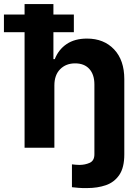

<svg xmlns="http://www.w3.org/2000/svg" viewBox="-80 -748 694 972"><path d="M195.3 -315.4V0H44.4V-585H-60.1V-674.3H44.4V-727.5H190.4V-674.3H293.9V-585H190.4V-448.7H197.3Q216.3 -497.1 257.3 -524.9Q298.3 -552.7 360.4 -552.7Q445.8 -552.7 497.6 -498Q549.3 -443.4 549.3 -347.2V33.2Q549.3 100.6 523.9 137.7Q498.5 174.8 456.1 189.5Q413.6 204.1 361.3 204.1Q335.4 204.6 317.1 202.9Q298.8 201.2 284.2 199.7V84Q293.5 85 302.7 85.9Q312 86.9 321.3 86.9Q350.6 86.9 374.3 76.2Q397.9 65.4 397.9 33.2V-320.3Q397.9 -370.6 372.3 -398.9Q346.7 -427.2 300.3 -427.2Q253.9 -427.2 224.6 -397.7Q195.3 -368.2 195.3 -315.4Z"/></svg>

Font: Inter Tight
Style: Bold
Weight: 700
Designer: Rasmus Andersson
Foundry: rsms
Version: Version 3.004; ttfautohint (v1.8.4.7-5d5b)